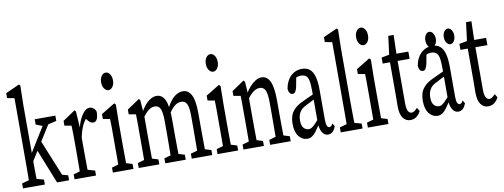

<svg xmlns="http://www.w3.org/2000/svg" viewBox="-69 -1270 4345 1656"><g transform="rotate(-10 2104.0 -441.5)"><path d="M21 0V-43.5L107.4 -67.4H125L212.4 -43.5V0ZM81.5 0Q82.5 -30.8 83 -62.5Q83.5 -94.2 83.7 -126Q84 -157.7 84 -189.2Q84 -220.7 84 -252.4V-779.3L21 -791V-834L140.6 -888.2L152.3 -878.4L148.9 -706.5V-252.4Q148.9 -221.7 148.9 -189.7Q148.9 -157.7 149.4 -126Q149.9 -94.2 150.4 -63Q150.9 -31.7 151.9 0ZM116.7 -164.1V-239.3H119.1L220.7 -404.3L324.2 -569.8H371.6ZM319.3 0 191.9 -319.3 237.3 -391.6 373.5 -57.6 424.8 -43.5V0ZM224.1 -523.4V-569.8H404.8V-523.4L318.4 -503.4L294.9 -495.6Z M472.7 0V-43.5L556.6 -67.4H576.7L660.6 -43.5V0ZM527.3 0Q528.3 -27.3 528.8 -72.8Q529.3 -118.2 529.5 -166.5Q529.8 -214.8 529.8 -252.4V-310.1Q529.8 -343.3 529.5 -367.9Q529.3 -392.6 528.8 -414.3Q528.3 -436 527.3 -460L466.8 -470.7V-512.7L575.2 -585.9L585.9 -574.2L595.7 -424.3V-421.9V-252.4Q595.7 -214.8 596.2 -166.5Q596.7 -118.2 597.2 -73.2Q597.7 -28.3 598.1 0ZM594.2 -334 582.5 -416H590.8Q603.5 -470.2 622.1 -507.6Q640.6 -544.9 662.4 -565.4Q684.1 -585.9 705.6 -585.9Q723.1 -585.9 739.5 -573.7Q755.9 -561.5 761.7 -541.5Q761.7 -500 750.7 -477.1Q739.7 -454.1 716.8 -454.1Q704.1 -454.1 692.4 -461.7Q680.7 -469.2 668.9 -484.4L648.4 -512.7L686 -523.4Q650.4 -494.1 628.7 -448.2Q606.9 -402.3 594.2 -334Z M808.1 0V-43.5L892.1 -67.4H910.6L988.3 -43.5V0ZM864.7 0Q865.7 -27.3 866 -72.5Q866.2 -117.7 866.2 -166.3Q866.2 -214.8 866.2 -251.5V-308.1Q866.2 -357.4 866.2 -390.4Q866.2 -423.3 864.7 -459L803.2 -470.2V-512.7L922.9 -585.9L935.5 -573.2L933.1 -410.2V-251.5Q933.1 -213.9 933.6 -165.8Q934.1 -117.7 934.3 -72.5Q934.6 -27.3 935.5 0ZM895.5 -706.5Q874 -706.5 858.6 -728.3Q843.3 -750 843.3 -783.2Q843.3 -816.4 858.6 -838.1Q874 -859.9 895.5 -859.9Q917 -859.9 932.1 -838.6Q947.3 -817.4 947.3 -783.2Q947.3 -750 932.1 -728.3Q917 -706.5 895.5 -706.5Z M1034.7 0V-43.5L1118.7 -67.4H1137.2L1214.8 -43.5V0ZM1091.3 0Q1092.3 -27.3 1092.5 -72.8Q1092.8 -118.2 1092.8 -166.5Q1092.8 -214.8 1092.8 -252.4V-310.1Q1092.8 -343.3 1092.8 -367.9Q1092.8 -392.6 1092.5 -414.3Q1092.3 -436 1091.3 -460L1029.8 -470.7V-512.7L1138.7 -585.9L1149.4 -574.2L1159.7 -435.1V-432.6V-252.4Q1159.7 -214.8 1160.2 -166.5Q1160.6 -118.2 1160.9 -73.2Q1161.1 -28.3 1162.1 0ZM1267.1 0V-43.5L1351.1 -67.4H1369.6L1446.3 -43.5V0ZM1322.8 0Q1323.7 -27.3 1324.2 -72Q1324.7 -116.7 1325.2 -165.5Q1325.7 -214.4 1325.7 -252.4V-354Q1325.7 -435.5 1311 -467.3Q1296.4 -499 1262.2 -499Q1243.7 -499 1226.3 -490.7Q1209 -482.4 1190.7 -464.1Q1172.4 -445.8 1151.4 -416.5L1139.6 -457.5H1145.5Q1164.1 -495.1 1188 -523.9Q1211.9 -552.7 1238.8 -569.3Q1265.6 -585.9 1292 -585.9Q1341.8 -585.9 1366.5 -533.7Q1391.1 -481.4 1391.1 -364.3V-252.4Q1391.1 -213.9 1391.6 -165.3Q1392.1 -116.7 1392.6 -72.5Q1393.1 -28.3 1393.6 0ZM1499 0V-43.5L1584 -67.4H1601.1L1678.7 -43.5V0ZM1555.7 0Q1556.6 -27.3 1556.9 -72Q1557.1 -116.7 1557.6 -165.5Q1558.1 -214.4 1558.1 -252.4V-356.4Q1558.1 -440.4 1542.7 -469.7Q1527.3 -499 1493.2 -499Q1476.6 -499 1459.2 -491.7Q1441.9 -484.4 1423.6 -466.3Q1405.3 -448.2 1383.8 -416.5L1368.7 -455.1H1374.5Q1395.5 -498.5 1419.7 -528.1Q1443.8 -557.6 1470 -571.8Q1496.1 -585.9 1523.9 -585.9Q1571.3 -585.9 1597.2 -536.6Q1623 -487.3 1623 -376V-252.4Q1623 -213.9 1623.5 -165.3Q1624 -116.7 1624.3 -72.5Q1624.5 -28.3 1625.5 0Z M1725.1 0V-43.5L1809.1 -67.4H1827.6L1905.3 -43.5V0ZM1781.7 0Q1782.7 -27.3 1783 -72.5Q1783.2 -117.7 1783.2 -166.3Q1783.2 -214.8 1783.2 -251.5V-308.1Q1783.2 -357.4 1783.2 -390.4Q1783.2 -423.3 1781.7 -459L1720.2 -470.2V-512.7L1839.8 -585.9L1852.5 -573.2L1850.1 -410.2V-251.5Q1850.1 -213.9 1850.6 -165.8Q1851.1 -117.7 1851.3 -72.5Q1851.6 -27.3 1852.5 0ZM1812.5 -706.5Q1791 -706.5 1775.6 -728.3Q1760.3 -750 1760.3 -783.2Q1760.3 -816.4 1775.6 -838.1Q1791 -859.9 1812.5 -859.9Q1834 -859.9 1849.1 -838.6Q1864.3 -817.4 1864.3 -783.2Q1864.3 -750 1849.1 -728.3Q1834 -706.5 1812.5 -706.5Z M1951.7 0V-43.5L2035.2 -67.4H2053.2L2130.9 -43.5V0ZM2008.3 0Q2009.3 -27.3 2009.5 -72.8Q2009.8 -118.2 2009.8 -166.5Q2009.8 -214.8 2009.8 -252.4V-310.1Q2009.8 -343.3 2009.8 -367.9Q2009.8 -392.6 2009.5 -414.3Q2009.3 -436 2008.3 -460L1946.8 -470.7V-512.7L2055.2 -585.9L2066.4 -574.2L2075.7 -435.1V-433.1V-252.4Q2075.7 -214.8 2076.2 -166.5Q2076.7 -118.2 2077.1 -73.2Q2077.6 -28.3 2078.1 0ZM2185.5 0V-43.5L2271 -67.4H2288.1L2365.7 -43.5V0ZM2243.2 0Q2244.1 -27.3 2244.1 -72Q2244.1 -116.7 2244.6 -165.5Q2245.1 -214.4 2245.1 -252.4V-354Q2245.1 -436.5 2230 -467.8Q2214.8 -499 2181.6 -499Q2163.1 -499 2145.3 -490.7Q2127.4 -482.4 2108.4 -464.6Q2089.4 -446.8 2068.4 -416.5L2058.1 -462.4H2064Q2083 -498 2107.7 -525.6Q2132.3 -553.2 2158.9 -569.6Q2185.5 -585.9 2211.4 -585.9Q2261.2 -585.9 2285.9 -533.7Q2310.5 -481.4 2310.5 -364.3V-252.4Q2310.5 -213.9 2311 -165.3Q2311.5 -116.7 2312 -72.5Q2312.5 -28.3 2312.5 0Z M2511.2 4.4Q2468.8 4.4 2438 -33.7Q2407.2 -71.8 2407.2 -146Q2407.2 -181.2 2416.7 -212.2Q2426.3 -243.2 2454.1 -271.5Q2481.9 -299.8 2535.2 -323.2Q2555.2 -333 2575.7 -342.3Q2596.2 -351.6 2615.7 -360.4Q2635.3 -369.1 2655.3 -377.4V-334Q2628.4 -322.3 2603.3 -309.1Q2578.1 -295.9 2552.2 -282.7Q2517.1 -266.1 2501.2 -245.1Q2485.4 -224.1 2480.5 -202.9Q2475.6 -181.6 2475.6 -162.6Q2475.6 -115.7 2493.9 -95.5Q2512.2 -75.2 2538.1 -75.2Q2550.8 -75.2 2562.7 -81.8Q2574.7 -88.4 2593.5 -107.2Q2612.3 -126 2643.6 -161.6L2653.8 -101.6H2630.4Q2606.9 -65.9 2589.1 -42.5Q2571.3 -19 2553.2 -7.3Q2535.2 4.4 2511.2 4.4ZM2694.3 0Q2661.6 0 2642.3 -33Q2623 -65.9 2623 -120.6V-126.5V-396.5Q2623 -455.6 2616 -487.1Q2608.9 -518.6 2592 -530Q2575.2 -541.5 2550.3 -541.5Q2537.6 -541.5 2520.3 -537.4Q2502.9 -533.2 2480.5 -521L2512.7 -559.1L2493.7 -456.5Q2487.8 -429.2 2478.8 -414.1Q2469.7 -398.9 2453.6 -398.9Q2438 -398.9 2428.5 -412.4Q2418.9 -425.8 2417 -448.2Q2427.7 -516.6 2468.8 -557.1Q2509.8 -597.7 2568.8 -597.7Q2609.9 -597.7 2636 -576.4Q2662.1 -555.2 2675 -509.8Q2688 -464.4 2688 -388.2V-132.3Q2688 -93.8 2695.8 -77.6Q2703.6 -61.5 2716.3 -61.5Q2726.1 -61.5 2733.2 -69.1Q2740.2 -76.7 2746.1 -88.4L2762.2 -61.5Q2749 -26.4 2731.7 -13.2Q2714.4 0 2694.3 0Z M2803.7 0V-43.5L2890.1 -67.4H2907.7L2995.1 -43.5V0ZM2865.2 0Q2866.2 -41.5 2866.5 -83.7Q2866.7 -126 2866.7 -168Q2866.7 -210 2866.7 -252.4V-779.3L2803.7 -791V-834L2924.3 -888.2L2935.1 -878.4L2931.6 -706.5V-252.4Q2931.6 -210.9 2932.1 -168.5Q2932.6 -126 2933.1 -84.2Q2933.6 -42.5 2934.6 0Z M3041.5 0V-43.5L3125.5 -67.4H3144L3221.7 -43.5V0ZM3098.1 0Q3099.1 -27.3 3099.4 -72.5Q3099.6 -117.7 3099.6 -166.3Q3099.6 -214.8 3099.6 -251.5V-308.1Q3099.6 -357.4 3099.6 -390.4Q3099.6 -423.3 3098.1 -459L3036.6 -470.2V-512.7L3156.2 -585.9L3168.9 -573.2L3166.5 -410.2V-251.5Q3166.5 -213.9 3167 -165.8Q3167.5 -117.7 3167.7 -72.5Q3168 -27.3 3168.9 0ZM3128.9 -706.5Q3107.4 -706.5 3092 -728.3Q3076.7 -750 3076.7 -783.2Q3076.7 -816.4 3092 -838.1Q3107.4 -859.9 3128.9 -859.9Q3150.4 -859.9 3165.5 -838.6Q3180.7 -817.4 3180.7 -783.2Q3180.7 -750 3165.5 -728.3Q3150.4 -706.5 3128.9 -706.5Z M3359.9 -521.5V-585H3499V-521.5ZM3415.5 0Q3375.5 0 3350.8 -33.4Q3326.2 -66.9 3326.2 -136.7Q3326.2 -159.2 3326.7 -181.2Q3327.1 -203.1 3327.1 -238.3V-521.5H3263.2V-574.2L3359.9 -592.3L3327.1 -552.7L3352.1 -748.5H3398.9L3394 -561V-537.6V-149.9Q3394 -104 3405.5 -82.8Q3417 -61.5 3436.5 -61.5Q3449.2 -61.5 3461.4 -70.3Q3473.6 -79.1 3487.8 -94.2L3506.3 -63.5Q3496.6 -43.5 3482.7 -28.8Q3468.8 -14.2 3452.1 -7.1Q3435.5 0 3415.5 0Z M3651.9 4.4Q3609.4 4.4 3578.6 -33.7Q3547.9 -71.8 3547.9 -146Q3547.9 -181.2 3557.4 -212.2Q3566.9 -243.2 3594.7 -271.5Q3622.6 -299.8 3675.8 -323.2Q3695.8 -333 3716.3 -342.3Q3736.8 -351.6 3756.3 -360.4Q3775.9 -369.1 3795.9 -377.4V-334Q3769 -322.3 3743.9 -309.1Q3718.8 -295.9 3692.9 -282.7Q3657.7 -266.1 3641.8 -245.1Q3626 -224.1 3621.1 -202.9Q3616.2 -181.6 3616.2 -162.6Q3616.2 -115.7 3634.5 -95.5Q3652.8 -75.2 3678.7 -75.2Q3691.4 -75.2 3703.4 -81.8Q3715.3 -88.4 3734.1 -107.2Q3752.9 -126 3784.2 -161.6L3794.4 -101.6H3771Q3747.6 -65.9 3729.7 -42.5Q3711.9 -19 3693.8 -7.3Q3675.8 4.4 3651.9 4.4ZM3835 0Q3802.2 0 3783 -33Q3763.7 -65.9 3763.7 -120.6V-126.5V-396.5Q3763.7 -455.6 3756.6 -487.1Q3749.5 -518.6 3732.7 -530Q3715.8 -541.5 3690.9 -541.5Q3678.2 -541.5 3660.9 -537.4Q3643.6 -533.2 3621.1 -521L3653.3 -559.1L3634.3 -456.5Q3628.4 -429.2 3619.4 -414.1Q3610.4 -398.9 3594.2 -398.9Q3578.6 -398.9 3569.1 -412.4Q3559.6 -425.8 3557.6 -448.2Q3568.4 -516.6 3609.4 -557.1Q3650.4 -597.7 3709.5 -597.7Q3750.5 -597.7 3776.6 -576.4Q3802.7 -555.2 3815.7 -509.8Q3828.6 -464.4 3828.6 -388.2V-132.3Q3828.6 -93.8 3836.4 -77.6Q3844.2 -61.5 3856.9 -61.5Q3866.7 -61.5 3873.8 -69.1Q3880.9 -76.7 3886.7 -88.4L3902.8 -61.5Q3889.6 -26.4 3872.3 -13.2Q3855 0 3835 0ZM3705.1 -585Q3686.5 -585 3673.3 -604.2Q3660.2 -623.5 3660.2 -653.3Q3660.2 -682.6 3673.3 -702.1Q3686.5 -721.7 3705.1 -721.7Q3724.1 -721.7 3737.8 -701.7Q3751.5 -681.6 3751.5 -653.3Q3751.5 -623.5 3737.8 -604.2Q3724.1 -585 3705.1 -585ZM3868.2 -585Q3849.1 -585 3835.4 -604.2Q3821.8 -623.5 3821.8 -653.3Q3821.8 -682.6 3835.4 -702.1Q3849.1 -721.7 3868.2 -721.7Q3886.7 -721.7 3899.9 -701.7Q3913.1 -681.6 3913.1 -653.3Q3913.1 -623.5 3899.9 -604.2Q3886.7 -585 3868.2 -585Z M4041 -521.5V-585H4180.2V-521.5ZM4096.7 0Q4056.6 0 4032 -33.4Q4007.3 -66.9 4007.3 -136.7Q4007.3 -159.2 4007.8 -181.2Q4008.3 -203.1 4008.3 -238.3V-521.5H3944.3V-574.2L4041 -592.3L4008.3 -552.7L4033.2 -748.5H4080.1L4075.2 -561V-537.6V-149.9Q4075.2 -104 4086.7 -82.8Q4098.1 -61.5 4117.7 -61.5Q4130.4 -61.5 4142.6 -70.3Q4154.8 -79.1 4168.9 -94.2L4187.5 -63.5Q4177.7 -43.5 4163.8 -28.8Q4149.9 -14.2 4133.3 -7.1Q4116.7 0 4096.7 0Z"/></g></svg>

Font: Scarab Serif
Style: Regular
Weight: 400
Designer: John Roberts
Foundry: Scarab
Version: 1.0